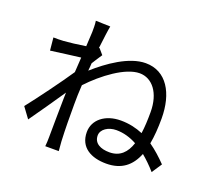

<svg xmlns="http://www.w3.org/2000/svg" viewBox="-136 -960 1271 1163"><g transform="rotate(20 500.0 -378.5)"><path d="M641 -67C585 -67 540 -88 540 -139C540 -179 585 -208 636 -208C683 -208 727 -195 769 -172C748 -108 709 -67 641 -67ZM370 -640 366 -639C374 -707 381 -761 386 -785L292 -788C296 -763 295 -738 295 -716C295 -705 293 -669 290 -623C239 -615 182 -608 150 -606C126 -605 107 -604 85 -605L93 -523C155 -531 240 -543 285 -548C283 -517 281 -484 279 -452C228 -375 116 -223 61 -154L111 -86C158 -152 223 -246 271 -317C271 -303 270 -290 270 -280C268 -172 268 -123 267 -28C267 -12 266 17 264 31H351C350 12 347 -13 346 -30C342 -118 342 -177 342 -267C342 -305 343 -347 346 -392C432 -484 560 -580 651 -580C733 -580 793 -504 793 -381C793 -331 791 -284 785 -243C742 -261 695 -272 642 -272C541 -272 471 -215 471 -136C471 -36 550 4 646 4C744 4 803 -44 836 -127C865 -103 894 -75 923 -42L966 -107C932 -142 896 -175 856 -203C865 -251 869 -306 869 -367C869 -530 799 -650 665 -650C558 -650 436 -563 352 -488C354 -504 355 -521 356 -537C371 -560 387 -587 400 -605Z"/></g></svg>

Font: Noto Sans Japanese Regular
Style: Regular
Weight: 400
Designer: Ryoko NISHIZUKA (kana & ideographs); Paul D. Hunt (Latin, Greek & Cyrillic); Wenlong ZHANG (bopomofo); Sandoll Communica
Foundry: Adobe Systems Incorporated
Version: Version 1.000;PS 1;hotconv 1.0.78;makeotf.lib2.5.61930